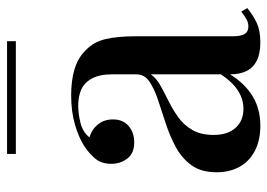

<svg xmlns="http://www.w3.org/2000/svg" viewBox="-127 -625 759 545"><g transform="rotate(-90 252.5 -352.5)"><path d="M168 7Q126 7 96 -9Q66 -25 51 -53Q36 -81 36 -117Q36 -161 56 -188.5Q76 -216 107.5 -233Q139 -250 174.5 -261.5Q210 -273 241.5 -283.5Q273 -294 293.5 -308Q314 -322 314 -345V-413Q314 -449 302.5 -470.5Q291 -492 271.5 -501Q252 -510 225 -510Q202 -510 176 -503.5Q150 -497 135 -478Q157 -472 171.5 -454.5Q186 -437 186 -411Q186 -383 167.5 -367Q149 -351 121 -351Q90 -351 75 -370.5Q60 -390 60 -416Q60 -443 73.5 -460Q87 -477 109 -492Q133 -508 170.5 -519Q208 -530 254 -530Q297 -530 328.5 -520.5Q360 -511 381 -490Q406 -467 414 -432.5Q422 -398 422 -349V-73Q422 -48 428.5 -37.5Q435 -27 450 -27Q460 -27 469.5 -32Q479 -37 492 -47L502 -30Q481 -13 459.5 -3Q438 7 405 7Q373 7 353 -3Q333 -13 323.5 -32Q314 -51 314 -79Q288 -37 252 -15Q216 7 168 7ZM216 -41Q244 -41 268.5 -57Q293 -73 314 -105V-304Q303 -288 282 -276.5Q261 -265 237 -253Q213 -241 191.5 -225.5Q170 -210 156 -186Q142 -162 142 -125Q142 -86 162 -63.5Q182 -41 216 -41ZM408 -712V-687H88V-712Z"/></g></svg>

Font: Playfair Display Medium
Style: Regular
Weight: 500
Designer: Claus Eggers Sørensen
Foundry: Claus Eggers Sørensen
Version: Version 1.203